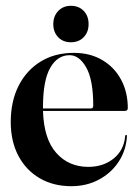

<svg xmlns="http://www.w3.org/2000/svg" viewBox="-20 -631 477 661"><path d="M420 -258.5Q420 -249 408.5 -249H128Q131 -152.5 173.8 -104.5Q216.5 -56.5 284 -56.5Q335.5 -56.5 371.2 -85.2Q407 -114 411 -163Q411.5 -166.5 414 -166.5Q417.5 -166.5 417 -162Q414 -112.5 388.2 -73.8Q362.5 -35 320.2 -12.5Q278 10 225.5 10Q163.5 10 116.5 -17.5Q69.5 -45 43.2 -94.8Q17 -144.5 17 -211Q17 -282 44 -335.5Q71 -389 119.8 -419Q168.5 -449 234 -449Q290.5 -449 332.2 -424.2Q374 -399.5 397 -356.5Q420 -313.5 420 -258.5ZM128 -262.5Q128 -260 128 -257.5H292.5Q301 -257.5 301 -267Q301 -356 277 -398.5Q253 -441 219.5 -441Q177.5 -441 152.8 -397.2Q128 -353.5 128 -262.5ZM224 -485.5Q197 -485.5 180.2 -503Q163.5 -520.5 163.5 -548Q163.5 -575.5 180.5 -593.2Q197.5 -611 224 -611Q251.5 -611 268.2 -593.5Q285 -576 285 -548Q285 -520.5 268.2 -503Q251.5 -485.5 224 -485.5Z"/></svg>

Font: Fraunces 144pt SemiBold
Style: Regular
Weight: 600
Version: Version 1.000;[0bf87f6ff]